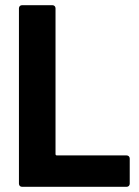

<svg xmlns="http://www.w3.org/2000/svg" viewBox="-20 -720 534 740"><path d="M65 0H468C475 0 480 -5 480 -12V-109C480 -116 475 -121 468 -121H199C196 -121 194 -123 194 -126V-688C194 -695 189 -700 182 -700H65C58 -700 53 -695 53 -688V-12C53 -5 58 0 65 0Z"/></svg>

Font: Barlow Semi Condensed
Style: Bold
Weight: 700
Width: 4
Designer: Jeremy Tribby
Foundry: Tribby Type
Version: Version 1.422;hotconv 1.0.109;makeotfexe 2.5.65596